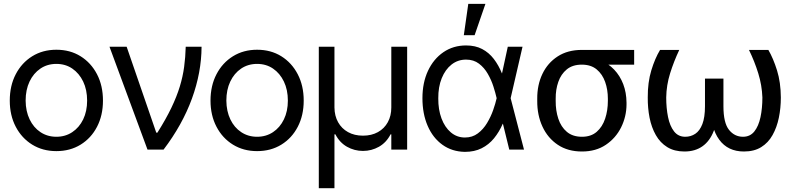

<svg xmlns="http://www.w3.org/2000/svg" viewBox="-20 -784 4144 1006"><path d="M275.4 7.8Q204.1 7.8 148.9 -26.1Q93.8 -60.1 62.5 -119.9Q31.2 -179.7 31.2 -256.8Q31.2 -335 62.5 -395Q93.8 -455.1 148.9 -489.3Q204.1 -523.4 275.4 -523.4Q347.2 -523.4 402.1 -489.3Q457 -455.1 488.3 -395Q519.5 -335 519.5 -256.8Q519.5 -179.7 488.5 -119.9Q457.5 -60.1 402.3 -26.1Q347.2 7.8 275.4 7.8ZM275.4 -67.4Q322.3 -67.4 358.6 -91.6Q395 -115.7 415.8 -158.4Q436.5 -201.2 436.5 -256.8Q436.5 -313.5 415.8 -356.7Q395 -399.9 358.9 -424.6Q322.8 -449.2 275.4 -449.2Q228 -449.2 191.7 -424.6Q155.3 -399.9 134.8 -356.7Q114.3 -313.5 114.3 -256.8Q114.7 -201.2 135.3 -158.4Q155.8 -115.7 192.1 -91.6Q228.5 -67.4 275.4 -67.4Z M752.9 0 553.7 -539.1H643.6L798.8 -88.9H804.7Q849.6 -160.2 877.9 -219.2Q906.2 -278.3 922.1 -330.6Q938 -382.8 944.8 -433.6Q951.7 -484.4 953.1 -539.1H1036.1Q1035.6 -404.3 985.6 -267.1Q935.5 -129.9 836.9 0Z M1327.1 7.8Q1255.9 7.8 1200.7 -26.1Q1145.5 -60.1 1114.3 -119.9Q1083 -179.7 1083 -256.8Q1083 -335 1114.3 -395Q1145.5 -455.1 1200.7 -489.3Q1255.9 -523.4 1327.1 -523.4Q1398.9 -523.4 1453.9 -489.3Q1508.8 -455.1 1540 -395Q1571.3 -335 1571.3 -256.8Q1571.3 -179.7 1540.3 -119.9Q1509.3 -60.1 1454.1 -26.1Q1398.9 7.8 1327.1 7.8ZM1327.1 -67.4Q1374 -67.4 1410.4 -91.6Q1446.8 -115.7 1467.5 -158.4Q1488.3 -201.2 1488.3 -256.8Q1488.3 -313.5 1467.5 -356.7Q1446.8 -399.9 1410.6 -424.6Q1374.5 -449.2 1327.1 -449.2Q1279.8 -449.2 1243.4 -424.6Q1207 -399.9 1186.5 -356.7Q1166 -313.5 1166 -256.8Q1166.5 -201.2 1187 -158.4Q1207.5 -115.7 1243.9 -91.6Q1280.3 -67.4 1327.1 -67.4Z M1650.4 202.1V-539.1H1732.4V-220.7Q1732.9 -176.8 1751.5 -143.6Q1770 -110.4 1803.5 -91.8Q1836.9 -73.2 1881.8 -73.2Q1926.8 -73.2 1960.2 -91.8Q1993.7 -110.4 2012 -143.8Q2030.3 -177.2 2030.3 -220.7V-539.1H2113.3V0H2030.3V-80.1H2026.4Q2004.4 -37.1 1965.6 -15.1Q1926.8 6.8 1881.8 6.8Q1836.9 6.8 1798.1 -15.1Q1759.3 -37.1 1737.3 -80.1H1732.4V202.1Z M2416 11.7Q2348.6 10.7 2298.3 -25.4Q2248 -61.5 2220.7 -124.8Q2193.4 -188 2193.4 -269.5Q2193.4 -350.6 2222.4 -412.8Q2251.5 -475.1 2303.2 -510.5Q2355 -545.9 2421.9 -545.9Q2470.7 -545.9 2506.3 -527.1Q2542 -508.3 2567.4 -475.1Q2592.8 -441.9 2610.4 -398.4H2642.6L2655.3 -270.5L2725.6 0H2648.4L2582 -270.5Q2576.2 -296.4 2565.4 -330.3Q2554.7 -364.3 2536.1 -396.7Q2517.6 -429.2 2489.7 -450.4Q2461.9 -471.7 2421.9 -471.7Q2378.9 -471.7 2345.9 -445.8Q2313 -419.9 2294.4 -374Q2275.9 -328.1 2276.4 -268.6Q2275.9 -210 2293.2 -163.6Q2310.5 -117.2 2342.3 -90.3Q2374 -63.5 2416 -63.5Q2455.1 -63.5 2483.6 -85Q2512.2 -106.4 2532 -139.4Q2551.8 -172.4 2564 -207.3Q2576.2 -242.2 2582 -268.6L2640.6 -539.1H2717.8L2655.3 -268.6L2642.6 -135.7H2614.3Q2595.7 -92.8 2568.4 -59.3Q2541 -25.9 2503.4 -7.1Q2465.8 11.7 2416 11.7ZM2410.2 -599.6 2433.6 -763.7H2523.4L2466.8 -599.6Z M2794.9 -255.9V-266.6Q2794.4 -338.9 2822 -396.7Q2849.6 -454.6 2902.1 -488.5Q2954.6 -522.5 3028.3 -522.5Q3043 -521 3055.7 -512Q3068.4 -502.9 3084.5 -491Q3100.6 -479 3125 -468.8Q3167.5 -451.2 3198 -419.2Q3228.5 -387.2 3245.4 -343.3Q3262.2 -299.3 3262.7 -246.1V-236.3Q3262.2 -172.9 3234.4 -116.7Q3206.5 -60.5 3154.5 -25.4Q3102.5 9.8 3029.3 9.8Q2955.1 9.8 2902.6 -25.4Q2850.1 -60.5 2822.3 -120.6Q2794.4 -180.7 2794.9 -255.9ZM2891.6 -266.6V-255.9Q2891.1 -205.1 2905.3 -162.1Q2919.4 -119.1 2950 -93.3Q2980.5 -67.4 3029.3 -67.4Q3076.7 -67.4 3106.4 -93.3Q3136.2 -119.1 3150.6 -162.1Q3165 -205.1 3165 -255.9V-266.6Q3165 -314.5 3150.6 -355Q3136.2 -395.5 3106.2 -420.4Q3076.2 -445.3 3028.3 -445.3Q2980 -445.3 2949.7 -420.4Q2919.4 -395.5 2905.3 -355Q2891.1 -314.5 2891.6 -266.6ZM3302.7 -522.5V-445.3H3028.3V-522.5Z M3904.3 -522.5H4005.9Q4031.7 -478 4051.3 -415.3Q4070.8 -352.5 4071.3 -273.4Q4071.3 -217.8 4060.8 -167Q4050.3 -116.2 4027.8 -76.2Q4005.4 -36.1 3968.5 -13.2Q3931.6 9.8 3877.9 9.8Q3793.9 9.8 3748.5 -52Q3703.1 -113.8 3703.1 -227.5V-372.1H3770.5V-227.5Q3770.5 -140.1 3799.6 -103.8Q3828.6 -67.4 3873 -67.4Q3910.2 -67.4 3932.4 -95.2Q3954.6 -123 3964.6 -169.9Q3974.6 -216.8 3974.6 -273.4Q3972.2 -337.9 3952.9 -400.1Q3933.6 -462.4 3904.3 -522.5ZM3438.5 -522.5H3539.1Q3510.7 -462.4 3491.2 -400.1Q3471.7 -337.9 3470.7 -273.4Q3470.7 -217.8 3480.2 -170.9Q3489.7 -124 3511.7 -95.7Q3533.7 -67.4 3570.3 -67.4Q3599.6 -67.4 3623 -83Q3646.5 -98.6 3660.2 -134Q3673.8 -169.4 3673.8 -227.5V-372.1H3740.2V-227.5Q3740.2 -151.9 3720 -98.6Q3699.7 -45.4 3660.9 -17.8Q3622.1 9.8 3566.4 9.8Q3513.2 9.8 3476.1 -13.2Q3439 -36.1 3416.3 -76.2Q3393.6 -116.2 3383.5 -167Q3373.5 -217.8 3374 -273.4Q3373.5 -352.5 3392.6 -415.3Q3411.6 -478 3438.5 -522.5Z"/></svg>

Font: Inter Display V
Style: Regular
Weight: 400
Designer: Rasmus Andersson
Foundry: rsms
Version: Version 3.015;git-src